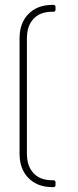

<svg xmlns="http://www.w3.org/2000/svg" viewBox="-20 -663 317 785"><path d="M207 -635V-623Q207 -615 198 -615H194Q144 -615 117 -586Q90 -557 90 -506V-35Q90 16 117 45Q144 74 194 74H198Q207 74 207 82V94Q207 102 198 102H194Q133 102 96.5 65Q60 28 60 -34V-507Q60 -569 96.5 -606Q133 -643 194 -643H198Q207 -643 207 -635Z"/></svg>

Font: Rajdhani Light
Style: Regular
Weight: 300
Designer: Satya Rajpurohit, Jyotish Sonowal
Foundry: Indian Type Foundry
Version: Version 1.201;PS 1.0;hotconv 1.0.78;makeotf.lib2.5.61930; tt